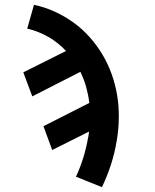

<svg xmlns="http://www.w3.org/2000/svg" viewBox="-20 -558 640 791"><path d="M400 213 293 170Q311 131 323.5 90.5Q336 50 343 8Q344 7 344 6.5Q344 6 344 5Q345 0 345.5 -5.5Q346 -11 347 -16L195 60L159 -38L348 -134Q344 -167 335 -199.5Q326 -232 311 -262L113 -161L76 -260L252 -348Q236 -365 218 -379.5Q200 -394 180 -405.5Q160 -417 137.5 -426Q115 -435 92 -440L120 -538Q164 -529 205.5 -510Q247 -491 283 -465Q319 -439 348.5 -406Q378 -373 401 -335Q424 -297 439.5 -254Q455 -211 462.5 -166.5Q470 -122 469.5 -73.5Q469 -25 461 21Q453 71 437.5 119Q422 167 400 213Z"/></svg>

Font: Iosevka Curly Slab ExObl
Style: Bold
Weight: 700
Width: 7
Italic angle: -9°
Monospace: yes
Designer: Belleve Invis
Foundry: Belleve Invis
Version: Version 11.0.0; ttfautohint (v1.8.3)